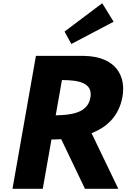

<svg xmlns="http://www.w3.org/2000/svg" viewBox="-20 -1172 834 1192"><path d="M203 -825 57.5 0H245.5L299.5 -306C316.3 -306.1 337 -306.5 360.1 -307.8L507.5 0H714.5L548.4 -345.1C637.6 -379.9 717.9 -445.9 740.2 -571C762.8 -697.9 702 -820.4 504 -825ZM325.9 -456 364.5 -675C473.5 -675 557.5 -656 541.1 -565C523.7 -468.2 417.8 -458 325.9 -456ZM380.6 -976 423 -899 685.4 -1037 614.6 -1152Z"/></svg>

Font: Hussar Wysoki
Style: Obl
Weight: 700
Foundry: Cannot Into Space Fonts
Version: Version 0.92